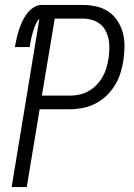

<svg xmlns="http://www.w3.org/2000/svg" viewBox="-20 -755 540 775"><path d="M27 0 139 -679Q131 -672 126.5 -662.5Q122 -653 118.5 -643Q115 -633 112 -623.5Q109 -614 107 -604Q105 -594 103 -584.5Q101 -575 100 -565H40Q43 -582 47 -599.5Q51 -617 56.5 -634Q62 -651 69.5 -667.5Q77 -684 88 -699Q99 -714 115 -724.5Q131 -735 148 -735H313Q341 -735 368.5 -729Q396 -723 418 -708Q440 -693 454.5 -670.5Q469 -648 476 -622Q483 -596 482.5 -567Q482 -538 478 -510Q474 -485 466 -459.5Q458 -434 443.5 -410.5Q429 -387 408.5 -367.5Q388 -348 363.5 -336Q339 -324 313 -319Q287 -314 262 -314H140L88 0ZM149 -369H262Q281 -369 300 -373Q319 -377 337 -387Q355 -397 369.5 -412Q384 -427 394 -444.5Q404 -462 409.5 -481Q415 -500 418 -519Q421 -538 421.5 -558Q422 -578 418.5 -596Q415 -614 406.5 -630.5Q398 -647 383.5 -658.5Q369 -670 350.5 -675Q332 -680 313 -680H201Z"/></svg>

Font: Iosevka Curly Light Oblique
Style: Regular
Weight: 300
Italic angle: -9°
Monospace: yes
Designer: Belleve Invis
Foundry: Belleve Invis
Version: Version 11.1.0; ttfautohint (v1.8.3)